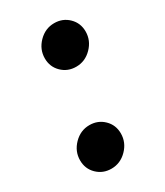

<svg xmlns="http://www.w3.org/2000/svg" viewBox="-136 -558 542 629"><g transform="rotate(-30 135.0 -243.5)"><path d="M89 -412Q89 -446 114 -471.5Q139 -497 173 -497Q205 -497 227 -475.5Q249 -454 249 -422Q249 -388 224 -362.5Q199 -337 165 -337Q133 -337 111 -358.5Q89 -380 89 -412ZM106 -150Q138 -150 160 -128.5Q182 -107 182 -75Q182 -41 157 -15.5Q132 10 98 10Q66 10 44 -11.5Q22 -33 22 -65Q22 -99 47 -124.5Q72 -150 106 -150Z"/></g></svg>

Font: MedMera Sans Semibold
Style: Italic
Weight: 600
Italic angle: -11°
Designer: Kasper Nordkvist
Foundry: UNCUT.wtf
Version: Version 1.300